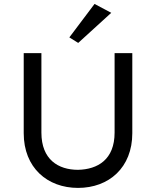

<svg xmlns="http://www.w3.org/2000/svg" viewBox="-20 -920 774 953"><path d="M324.2 -734.4 368.2 -707 532.2 -856.4 449.2 -900.4ZM548.8 -656.2V-261.7C548.8 -127.9 464.8 -79.1 367.2 -77.1C269.5 -77.1 185.5 -127.9 185.5 -261.7V-656.2H97.7V-258.8C97.7 -87.9 214.8 12.7 367.2 12.7C520.5 12.7 636.7 -87.9 636.7 -258.8V-656.2Z"/></svg>

Font: Sen-gleads
Style: Regular
Weight: 400
Designer: Kosal Sen, Philatype
Foundry: Philatype
Version: Version 1.004; ttfautohint (v1.8.3)